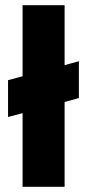

<svg xmlns="http://www.w3.org/2000/svg" viewBox="-20 -720 335 740"><path d="M67 0V-284L11 -269V-411L67 -426V-700H229V-469L284 -484V-342L229 -327V0Z"/></svg>

Font: Bricolage Grotesque 48pt ExtraBold
Style: Regular
Weight: 800
Designer: Mathieu Triay
Foundry: Atelier Triay
Version: Version 1.000; ttfautohint (v1.8.4.7-5d5b);gftools[0.9.32]